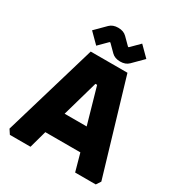

<svg xmlns="http://www.w3.org/2000/svg" viewBox="-207 -1039 1098 1177"><g transform="rotate(30 342.0 -450.5)"><path d="M17 -32 212 -690H472L667 -32L646 0H500L466 -123H218L184 0H38ZM264 -280H420L348 -533H336ZM154 -807 226 -879Q248 -901 286 -901Q324 -901 346 -879L393 -832Q396 -829 398 -829Q400 -829 403 -832L461 -890L530 -821L458 -749Q436 -727 398 -727Q360 -727 338 -749L291 -796Q288 -799 286 -799Q284 -799 281 -796L223 -738Z"/></g></svg>

Font: Oxanium ExtraBold
Style: Regular
Weight: 800
Designer: Severin Meyer
Version: Version 2.000